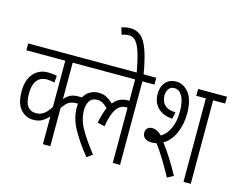

<svg xmlns="http://www.w3.org/2000/svg" viewBox="-118 -1082 1606 1277"><g transform="rotate(15 684.5 -443.5)"><path d="M435 -575H319V-324Q337 -346 358.5 -357Q380 -368 413 -368H452V-321H416Q382 -321 362 -309Q342 -297 319 -262V0H268V-192Q248 -168 223 -154Q198 -140 164 -140Q112 -140 76 -179.5Q40 -219 40 -304Q40 -382 78 -426Q116 -470 178 -470Q197 -470 212.5 -468Q228 -466 240 -463L235 -416Q211 -423 183 -423Q139 -423 115 -392.5Q91 -362 91 -304Q91 -238 112.5 -212.5Q134 -187 169 -187Q197 -187 221 -203Q245 -219 268 -257V-575H0V-622H435Z M384 -575V-622H882V-575H799V0H749V-380Q743 -381 737 -381Q717 -381 697 -368.5Q677 -356 660.5 -321.5Q644 -287 633 -221L583 -233Q595 -297 615 -340Q599 -358 581 -368.5Q563 -379 542 -379Q506 -379 489.5 -353.5Q473 -328 473 -290Q473 -226 508.5 -163Q544 -100 608 -19L570 9Q502 -75 462 -148Q422 -221 422 -293Q422 -340 439 -369.5Q456 -399 482.5 -413Q509 -427 538 -427Q569 -427 593 -414.5Q617 -402 640 -380Q678 -428 737 -428Q743 -428 749 -427V-575Z M749 -615Q733 -702 717 -753Q701 -804 681.5 -826Q662 -848 635 -848Q608 -848 585 -838L571 -886Q584 -890 599 -893Q614 -896 632 -896Q674 -896 704 -870.5Q734 -845 756 -784Q778 -723 796 -615Z M963 -198Q933 -198 916 -211.5Q899 -225 899 -250Q899 -268 911 -280Q923 -292 943 -292Q977 -292 1010 -259Q1047 -280 1069.5 -328Q1092 -376 1092 -446Q1092 -515 1071 -551Q1050 -587 1017 -587Q992 -587 978.5 -568.5Q965 -550 965 -522Q965 -504 972.5 -483.5Q980 -463 1001.5 -448.5Q1023 -434 1065 -433L1055 -386Q989 -391 953.5 -427.5Q918 -464 918 -523Q918 -570 944.5 -601Q971 -632 1019 -632Q1068 -632 1105 -586Q1142 -540 1142 -445Q1142 -370 1115 -309Q1088 -248 1039 -219Q1069 -180 1102 -128Q1135 -76 1164 -22L1122 1Q1088 -61 1056 -113.5Q1024 -166 996 -202Q980 -198 963 -198ZM1286 -575V0H1236V-575H1170V-622H1369V-575Z"/></g></svg>

Font: Noto Sans ExtraCondensed Light
Style: Italic
Weight: 300
Width: 2
Italic angle: -12°
Designer: Monotype Design Team
Foundry: Monotype Imaging Inc.
Version: Version 2.013; ttfautohint (v1.8.4.7-5d5b)